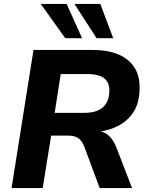

<svg xmlns="http://www.w3.org/2000/svg" viewBox="-20 -960 759 980"><path d="M39 0 151 -705H452Q533 -705 588 -680.5Q643 -656 669.5 -610Q696 -564 692 -498Q690 -429 658 -383Q626 -337 572.5 -312.5Q519 -288 451 -284V-293L474 -292Q512 -290 536.5 -266.5Q561 -243 577 -200L654 0H489L410 -212Q402 -232 391 -244.5Q380 -257 364 -262.5Q348 -268 325 -268H241L198 0ZM259 -384H411Q471 -384 503 -410.5Q535 -437 538 -489Q541 -536 513.5 -559Q486 -582 425 -582H290ZM473 -765 360 -940H492L558 -765ZM313 -765 188 -940H320L399 -765Z"/></svg>

Font: Nunito Sans 10pt ExtraBold
Style: Italic
Weight: 800
Italic angle: -9°
Designer: Vernon Adams
Foundry: Vernon Adams
Version: Version 3.101;gftools[0.9.27]